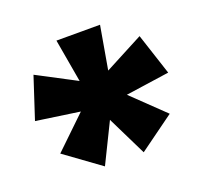

<svg xmlns="http://www.w3.org/2000/svg" viewBox="-97 -811 786 745"><g transform="rotate(-20 296.0 -438.5)"><path d="M216 -177 70 -283 201 -409 21 -435 77 -606 237 -522 206 -700H386L355 -522L515 -606L571 -435L391 -409L522 -283L376 -177L296 -340Z"/></g></svg>

Font: Jost* Black
Style: Regular
Weight: 900
Version: Version 3.7